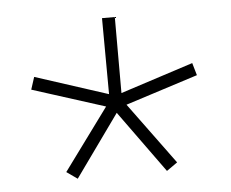

<svg xmlns="http://www.w3.org/2000/svg" viewBox="-38 -794 575 478"><g transform="rotate(-5 249.5 -554.5)"><path d="M138 -358 111 -377 224 -531 42 -589 52 -620 234 -561 233 -751H265V-561L447 -620L456 -589L275 -531L388 -377L361 -358L249 -513Z"/></g></svg>

Font: M PLUS 1 Thin ExtraLight
Style: Regular
Weight: 250
Version: Version 1.001